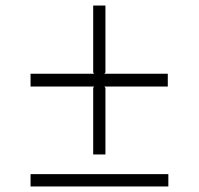

<svg xmlns="http://www.w3.org/2000/svg" viewBox="-20 -763 715 690"><path d="M585 -137.2V-92.8H89.8V-137.2ZM583 -498V-452.1H355L358.9 -446.8V-208H314.9V-446.8L317.9 -452.1H89.8V-498H317.9L314.9 -502.9V-743.2H358.9V-502.9L355 -498Z"/></svg>

Font: Sinkin Sans 200 X Light
Style: Regular
Weight: 200
Designer: Keith Bates
Foundry: K-Type
Version: Sinkin Sans (version 1.0)  by Keith Bates   •   © 2014   www